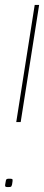

<svg xmlns="http://www.w3.org/2000/svg" viewBox="-20 -760 179 780"><path d="M46 -264 121 -740H139L64 -264ZM1 -10Q3 -22 4 -27Q5 -32 8.5 -33Q12 -34 19 -34Q27 -34 29.5 -32.5Q32 -31 31 -24Q30 -15 29 -10.5Q28 -6 26.5 -3.5Q25 -1 21.5 -0.5Q18 0 12 0Q4 0 2 -2Q0 -4 1 -10Z"/></svg>

Font: Georama
Style: Italic
Weight: 400
Width: 2
Italic angle: -9°
Designer: Jean-Baptiste Levee
Foundry: Production Type
Version: Version 1.000